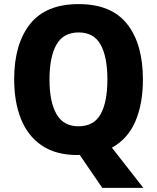

<svg xmlns="http://www.w3.org/2000/svg" viewBox="-20 -745 765 935"><path d="M676 -358Q676 -239 639 -153.5Q602 -68 525 -26L678 170H478L368 9Q366 9 362.5 9.5Q359 10 357 10Q252 10 183.5 -36.5Q115 -83 82 -166Q49 -249 49 -359Q49 -530 126 -627.5Q203 -725 363 -725Q523 -725 599.5 -627.5Q676 -530 676 -358ZM221 -358Q221 -249 255 -189.5Q289 -130 362 -130Q437 -130 470 -189Q503 -248 503 -358Q503 -468 470 -527.5Q437 -587 363 -587Q288 -587 254.5 -527Q221 -467 221 -358Z"/></svg>

Font: Noto Sans Hebrew SemiCondensed ExtraBold
Style: Regular
Weight: 800
Width: 4
Designer: Monotype Design Team
Foundry: Monotype Imaging Inc.
Version: Version 2.004; ttfautohint (v1.8.4.7-5d5b)